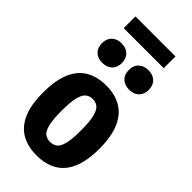

<svg xmlns="http://www.w3.org/2000/svg" viewBox="-294 -1021 1100 1100"><g transform="rotate(45 255.5 -471.0)"><path d="M255.4 10.4Q183.5 10.4 132.4 -19.1Q81.2 -48.7 54.2 -110.8Q27.2 -172.9 27.2 -270.7Q27.2 -370.2 54.1 -433.2Q81.1 -496.1 132.2 -525.9Q183.2 -555.7 255.4 -555.7Q327.2 -555.7 378.4 -525.2Q429.5 -494.7 456.6 -431.9Q483.6 -369.2 483.6 -272.1Q483.6 -173.6 456.6 -111.1Q429.7 -48.7 378.6 -19.1Q327.5 10.4 255.4 10.4ZM255.4 -99.1Q280.7 -99.1 298.4 -112.6Q316 -126.1 325.3 -163Q334.6 -200 334.6 -270.1Q334.6 -342.2 325.1 -380.2Q315.6 -418.1 297.8 -432.2Q280 -446.2 255.4 -446.2Q230.7 -446.2 212.9 -432.4Q195.1 -418.6 185.7 -381.1Q176.2 -343.5 176.2 -272.7Q176.2 -201.3 185.5 -163.8Q194.8 -126.3 212.4 -112.7Q230 -99.1 255.4 -99.1ZM364.2 -630.9Q327.5 -630.9 305.4 -651.8Q283.3 -672.8 283.3 -709.6Q283.3 -746.6 305.4 -767.6Q327.5 -788.6 364.2 -788.6Q400.8 -788.6 422.9 -767.6Q445 -746.6 445 -709.6Q445 -672.8 422.9 -651.8Q400.8 -630.9 364.2 -630.9ZM146.6 -630.9Q109.9 -630.9 87.8 -651.8Q65.8 -672.8 65.8 -709.6Q65.8 -746.6 87.8 -767.6Q109.9 -788.6 146.6 -788.6Q183.3 -788.6 205.4 -767.6Q227.4 -746.6 227.4 -709.6Q227.4 -672.8 205.4 -651.8Q183.3 -630.9 146.6 -630.9ZM93.2 -858.5V-953.5H417.6V-858.5Z"/></g></svg>

Font: Encode Sans Condensed Thin
Style: Regular
Weight: 100
Width: 3
Designer: Multiple Designers
Foundry: Impallari Type
Version: Version 3.002